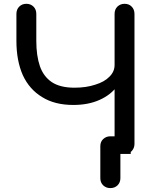

<svg xmlns="http://www.w3.org/2000/svg" viewBox="-20 -801 850 999"><path d="M553.7 177.7Q532.2 177.7 516.6 163.1Q502 148.4 502 126Q502 70.3 502 -40Q502 -63.5 516.6 -77.1Q532.2 -91.8 553.7 -91.8Q588.9 -91.8 660.2 -91.8Q660.2 -69.3 660.2 0Q646.5 0 606.4 0Q606.4 31.2 606.4 126Q606.4 148.4 591.8 163.1Q577.1 177.7 553.7 177.7ZM361.3 -254.9Q264.6 -254.9 199.2 -295.9Q132.8 -335.9 98.6 -410.2Q65.4 -485.4 65.4 -587.9Q65.4 -634.8 65.4 -728.5Q65.4 -752 80.1 -766.6Q94.7 -781.2 117.2 -781.2Q139.6 -781.2 154.3 -766.6Q168.9 -752 168.9 -728.5Q168.9 -681.6 168.9 -587.9Q168.9 -511.7 187.5 -457Q206.1 -403.3 249 -374Q293 -344.7 367.2 -344.7Q428.7 -344.7 475.6 -360.4Q523.4 -375 548.8 -401.4Q576.2 -427.7 576.2 -462.9Q592.8 -462.9 625 -462.9Q625 -402.3 591.8 -355.5Q557.6 -307.6 498 -281.2Q439.5 -254.9 361.3 -254.9ZM627.9 0Q606.4 0 590.8 -14.6Q576.2 -30.3 576.2 -51.8Q576.2 -277.3 576.2 -728.5Q576.2 -752 590.8 -766.6Q606.4 -781.2 627.9 -781.2Q651.4 -781.2 665 -766.6Q679.7 -752 679.7 -728.5Q679.7 -502.9 679.7 -51.8Q679.7 -30.3 665 -14.6Q651.4 0 627.9 0Z"/></svg>

Font: Abed
Style: Bold
Weight: 700
Designer: Johan Aakerlund
Version: Version 3.105